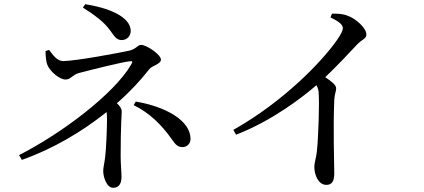

<svg xmlns="http://www.w3.org/2000/svg" viewBox="-20 -837 2020 915"><path d="M386 -817 375 -801C432 -765 474 -733 502 -696C524 -666 534 -646 560 -646C586 -646 603 -667 603 -689C603 -760 490 -801 386 -817ZM627 -353 617 -336C692 -299 748 -245 799 -173C818 -145 829 -136 850 -136C872 -136 888 -153 888 -175C888 -263 769 -329 627 -353ZM490 -270C490 -217 485 -115 481 -87C476 -49 472 -41 472 -21C472 6 488 58 519 58C552 58 559 30 559 6C559 -17 555 -57 555 -90C555 -244 560 -282 560 -307C560 -320 550 -333 537 -345C598 -398 650 -454 692 -508C704 -524 747 -531 747 -553C747 -576 680 -623 652 -623C636 -623 631 -605 598 -596C544 -584 338 -546 281 -546C251 -546 232 -576 214 -599L197 -594C197 -569 200 -541 206 -527C219 -496 264 -458 292 -458C318 -458 324 -480 356 -489C409 -503 564 -542 599 -545C612 -547 613 -543 606 -531C526 -391 274 -201 71 -98L84 -75C232 -127 372 -210 488 -303C489 -294 490 -283 490 -270Z M1555 -754C1595 -735 1614 -719 1614 -703C1614 -693 1606 -675 1588 -649C1516 -545 1333 -354 1092 -218L1105 -195C1280 -263 1423 -375 1488 -431C1496 -417 1499 -404 1499 -387C1502 -343 1498 -192 1490 -114C1486 -82 1478 -61 1478 -42C1478 -4 1497 44 1535 44C1561 44 1573 28 1573 -11C1573 -68 1567 -218 1573 -361C1574 -387 1582 -402 1582 -416C1582 -432 1559 -450 1530 -469C1593 -530 1643 -583 1679 -622C1707 -652 1726 -651 1726 -673C1726 -702 1677 -749 1634 -763C1610 -772 1586 -772 1562 -772Z"/></svg>

Font: Noto Serif JP Medium
Style: Regular
Weight: 500
Designer: Ryoko NISHIZUKA 西塚涼子 (kana & ideographs); Frank Grießhammer (Latin, Greek & Cyrillic); Wenlong ZHANG 张文龙 (bopomofo); San
Foundry: Adobe
Version: Version 2.001;hotconv 1.1.0;makeotfexe 2.6.0